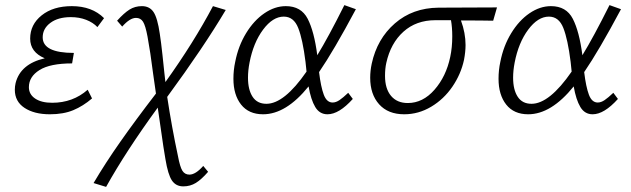

<svg xmlns="http://www.w3.org/2000/svg" viewBox="-20 -442 2469 751"><path d="M387 -371 361 -336Q344 -354 317 -364.5Q290 -375 257 -375Q207 -375 177 -352.5Q147 -330 147 -296Q147 -235 269 -235L262 -194Q176 -194 134.5 -168Q93 -142 93 -101Q93 -73 117.5 -56.5Q142 -40 184 -40Q265 -40 323 -91L340 -57Q305 -27 266.5 -11Q228 5 175 5Q114 5 76 -20Q38 -45 38 -91Q38 -104 41 -117Q60 -192 155 -214Q98 -238 98 -291Q98 -346 143 -382Q188 -418 261 -418Q340 -418 387 -371Z M775 207 794 230Q768 260 746 273.5Q724 287 697 287Q668 287 652.5 264Q637 241 627 180Q625 167 619 131Q599 -6 597 -21Q473 149 395 289L346 274Q392 196 451 112Q510 28 590 -76L579 -153Q568 -240 557 -299Q549 -342 539.5 -357Q530 -372 512 -372Q488 -372 458 -338L438 -361Q465 -391 486.5 -404.5Q508 -418 535 -418Q565 -418 580.5 -395Q596 -372 605 -310Q610 -278 615.5 -227Q621 -176 623 -156L627 -121Q738 -276 813 -418L863 -403Q777 -258 634 -63Q652 56 676 168Q684 211 693.5 226Q703 241 721 241Q745 241 775 207Z M1342 -79 1360 -55Q1306 5 1261 5Q1230 5 1213 -23.5Q1196 -52 1187 -104Q1099 5 1009 5Q953 5 923 -33Q893 -71 893 -134Q893 -168 900 -200Q912 -262 942.5 -312Q973 -362 1014 -390Q1055 -418 1098 -418Q1158 -418 1183.5 -368.5Q1209 -319 1221 -226Q1264 -296 1327 -422L1372 -406Q1285 -243 1228 -160Q1235 -102 1246.5 -71.5Q1258 -41 1281 -41Q1294 -41 1308 -50.5Q1322 -60 1342 -79ZM1179 -162 1175 -200Q1164 -288 1146.5 -332.5Q1129 -377 1090 -377Q1047 -377 1009 -326Q971 -275 956 -197Q950 -166 950 -138Q950 -91 968 -63.5Q986 -36 1022 -36Q1092 -36 1179 -162Z M1909 -361Q1867 -362 1783 -362Q1801 -313 1801 -266Q1801 -240 1795 -208Q1783 -152 1749.5 -103Q1716 -54 1666.5 -24.5Q1617 5 1561 5Q1498 5 1463 -34Q1428 -73 1428 -138Q1428 -165 1434 -193Q1455 -290 1524.5 -350.5Q1594 -411 1695 -412L1924 -413ZM1749 -300Q1749 -335 1744 -363H1683Q1608 -363 1558 -318Q1508 -273 1491 -196Q1486 -174 1486 -145Q1486 -95 1509.5 -67Q1533 -39 1575 -39Q1634 -39 1679.5 -91Q1725 -143 1741 -219Q1749 -256 1749 -300Z M2379 -79 2397 -55Q2343 5 2298 5Q2267 5 2250 -23.5Q2233 -52 2224 -104Q2136 5 2046 5Q1990 5 1960 -33Q1930 -71 1930 -134Q1930 -168 1937 -200Q1949 -262 1979.5 -312Q2010 -362 2051 -390Q2092 -418 2135 -418Q2195 -418 2220.5 -368.5Q2246 -319 2258 -226Q2301 -296 2364 -422L2409 -406Q2322 -243 2265 -160Q2272 -102 2283.5 -71.5Q2295 -41 2318 -41Q2331 -41 2345 -50.5Q2359 -60 2379 -79ZM2216 -162 2212 -200Q2201 -288 2183.5 -332.5Q2166 -377 2127 -377Q2084 -377 2046 -326Q2008 -275 1993 -197Q1987 -166 1987 -138Q1987 -91 2005 -63.5Q2023 -36 2059 -36Q2129 -36 2216 -162Z"/></svg>

Font: Ysabeau Infant Semilight
Style: Italic
Weight: 300
Italic angle: -12°
Designer: Christian Thalmann (Catharsis Fonts)
Version: Version 0.003